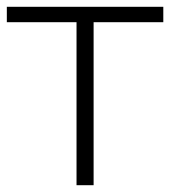

<svg xmlns="http://www.w3.org/2000/svg" viewBox="-21 -542 498 562"><path d="M203 0V-492L217 -477H-1V-522H457V-477H239L253 -492V0Z"/></svg>

Font: MOST Montserrat Light
Style: Regular
Weight: 300
Designer: Julieta Ulanovsky
Foundry: Julieta Ulanovsky
Version: Version 8.000;March 11, 2024;FontCreator 15.0.0.2926 64-bit